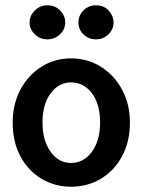

<svg xmlns="http://www.w3.org/2000/svg" viewBox="-20 -697 540 727"><path d="M249 10Q187 10 136.5 -20.5Q86 -51 57 -105.5Q28 -160 28 -233Q28 -302 57 -357Q86 -412 136.5 -444Q187 -476 249 -476Q312 -476 362.5 -444Q413 -412 442.5 -357Q472 -302 472 -233Q472 -161 442.5 -106Q413 -51 362.5 -20.5Q312 10 249 10ZM249 -80Q297 -80 328 -122.5Q359 -165 359 -233Q359 -303 328 -344Q297 -385 249 -385Q203 -385 172 -344Q141 -303 141 -233Q141 -165 171.5 -122.5Q202 -80 249 -80ZM159 -548Q132 -548 112 -567Q92 -586 92 -612Q92 -638 112 -657.5Q132 -677 159 -677Q189 -677 208 -657Q227 -637 227 -612Q227 -586 207 -567Q187 -548 159 -548ZM343 -548Q316 -548 296.5 -566.5Q277 -585 277 -612Q277 -639 296.5 -658Q316 -677 343 -677Q374 -677 392 -656.5Q410 -636 410 -612Q410 -586 390.5 -567Q371 -548 343 -548Z"/></svg>

Font: Inconsolata
Style: Bold
Weight: 700
Monospace: yes
Designer: Raph Levien, Cyreal, Brenton Simpson
Foundry: Raph Levien, Cyreal, Google
Version: Version 3.100; ttfautohint (v1.8.4.7-5d5b)